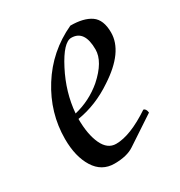

<svg xmlns="http://www.w3.org/2000/svg" viewBox="-132 -603 673 717"><g transform="rotate(-30 204.5 -244.5)"><path d="M391 -411Q391 -328 279 -255Q205 -205 124 -192Q124 -125 143.5 -83Q163 -41 200 -41Q261 -41 351 -101Q362 -99 364 -81L243 -1Q212 20 157.5 20Q103 20 73 -28Q43 -76 43 -152Q43 -264 104.5 -362Q166 -460 272 -509Q329 -509 360 -487.5Q391 -466 391 -411ZM252 -468Q218 -468 175 -385Q132 -302 125 -215Q192 -231 245 -276Q309 -333 309 -385Q309 -468 252 -468Z"/></g></svg>

Font: Rosarivo
Style: Italic
Weight: 400
Version: Version 1.003